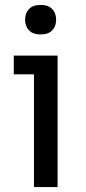

<svg xmlns="http://www.w3.org/2000/svg" viewBox="-20 -760 348 780"><path d="M192 -636.5Q176 -620 145 -620Q114 -620 98 -636.5Q82 -653 82 -680Q82 -707 98 -723.5Q114 -740 145 -740Q176 -740 192 -723.5Q208 -707 208 -680Q208 -653 192 -636.5ZM214 0H118V-458H36V-534H214Z"/></svg>

Font: Sora
Style: Regular
Weight: 400
Designer: Jonathan Barnbrook, Julián Moncada
Foundry: Barnbrook Fonts
Version: Version 2.000